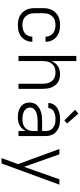

<svg xmlns="http://www.w3.org/2000/svg" viewBox="692 -1493 1016 2440"><g transform="rotate(90 1200.0 -273.0)"><path d="M297 8Q268 8 239.5 3Q211 -2 185 -15.5Q159 -29 138.5 -50Q118 -71 105.5 -97Q93 -123 88 -152Q83 -181 83 -210V-310Q83 -339 88 -368Q93 -397 105.5 -423Q118 -449 138.5 -470Q159 -491 185 -504.5Q211 -518 239.5 -523Q268 -528 297 -528Q324 -528 350 -524.5Q376 -521 400.5 -511Q425 -501 446 -484.5Q467 -468 481.5 -446Q496 -424 503.5 -398.5Q511 -373 511 -347V-344H446V-346Q446 -373 434 -398.5Q422 -424 400.5 -440.5Q379 -457 352 -463.5Q325 -470 297 -470Q277 -470 256 -466Q235 -462 217 -452Q199 -442 185 -426Q171 -410 162.5 -391Q154 -372 151 -351.5Q148 -331 148 -310V-210Q148 -189 151 -168.5Q154 -148 162.5 -129Q171 -110 185 -94Q199 -78 217 -68Q235 -58 256 -54Q277 -50 297 -50Q325 -50 352 -56.5Q379 -63 400.5 -79.5Q422 -96 434 -121.5Q446 -147 446 -174V-176H511V-173Q511 -147 503.5 -121.5Q496 -96 481.5 -74Q467 -52 446 -35.5Q425 -19 400.5 -9Q376 1 350 4.5Q324 8 297 8Z M691 0V-735H756V-418Q765 -443 781.5 -464.5Q798 -486 820.5 -501Q843 -516 870 -522Q897 -528 924 -528Q951 -528 977.5 -522Q1004 -516 1026.5 -501Q1049 -486 1065.5 -464Q1082 -442 1092 -416.5Q1102 -391 1105.5 -364Q1109 -337 1109 -310V0H1044V-310Q1044 -330 1041 -350.5Q1038 -371 1030 -390Q1022 -409 1009 -425Q996 -441 978.5 -451.5Q961 -462 940.5 -466Q920 -470 900 -470Q880 -470 859.5 -466Q839 -462 821.5 -451.5Q804 -441 791 -425Q778 -409 770 -390Q762 -371 759 -350.5Q756 -330 756 -310V0Z M1472 8Q1449 8 1426.5 5.5Q1404 3 1382.5 -4.5Q1361 -12 1342 -24.5Q1323 -37 1309 -55.5Q1295 -74 1289 -96Q1283 -118 1283 -141Q1283 -168 1292 -193.5Q1301 -219 1320 -238Q1339 -257 1363.5 -269.5Q1388 -282 1414 -289Q1440 -296 1467 -298Q1494 -300 1521 -300H1645V-344Q1645 -362 1641 -380Q1637 -398 1627 -413.5Q1617 -429 1602 -440.5Q1587 -452 1570 -458.5Q1553 -465 1535 -467.5Q1517 -470 1499 -470Q1483 -470 1467 -469Q1451 -468 1435.5 -464Q1420 -460 1405.5 -453Q1391 -446 1379 -435.5Q1367 -425 1360 -410Q1353 -395 1353 -379H1289V-380Q1289 -404 1298 -427Q1307 -450 1323 -467.5Q1339 -485 1360 -497Q1381 -509 1404 -516Q1427 -523 1451 -525.5Q1475 -528 1499 -528Q1525 -528 1551.5 -524.5Q1578 -521 1602.5 -511Q1627 -501 1648 -484Q1669 -467 1683 -445Q1697 -423 1703 -396.5Q1709 -370 1709 -344V0H1645V-93Q1634 -68 1616 -48Q1598 -28 1574.5 -15Q1551 -2 1524.5 3Q1498 8 1472 8ZM1495 -50Q1515 -50 1534 -53Q1553 -56 1571 -63.5Q1589 -71 1603.5 -84.5Q1618 -98 1627.5 -114.5Q1637 -131 1641 -150.5Q1645 -170 1645 -189V-243H1521Q1502 -243 1484 -241.5Q1466 -240 1448 -236.5Q1430 -233 1412.5 -227Q1395 -221 1380 -210Q1365 -199 1356 -182.5Q1347 -166 1347 -147Q1347 -131 1353.5 -115Q1360 -99 1371.5 -87.5Q1383 -76 1398.5 -68.5Q1414 -61 1430 -57Q1446 -53 1462.5 -51.5Q1479 -50 1495 -50ZM1510 -583 1375 -719 1424 -761 1550 -617Z M1989 215Q2000 184 2011.5 153Q2023 122 2035 91L2066 6L1873 -520H1941L2100 -71L2259 -520H2327L2057 215Z"/></g></svg>

Font: Iosevka Light Extended
Style: Regular
Weight: 300
Width: 7
Monospace: yes
Designer: Belleve Invis
Foundry: Belleve Invis
Version: Version 32.5.0; ttfautohint (v1.8.4)